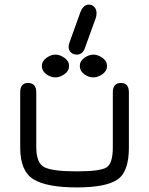

<svg xmlns="http://www.w3.org/2000/svg" viewBox="-20 -820 651 840"><path d="M222.7 -481.4C235.7 -481.4 248.9 -486.2 262.2 -495.6C275.6 -505 282.2 -516.9 282.2 -531.2C282.2 -545.6 275.6 -557.5 262.2 -566.9C248.9 -576.3 235.7 -581.1 222.7 -581.1C209.6 -581.1 196.5 -576.3 183.1 -566.9C169.8 -557.5 163.1 -545.6 163.1 -531.2C163.1 -516.9 169.4 -505 182.1 -495.6C194.8 -486.2 208.3 -481.4 222.7 -481.4ZM388.7 -481.4C401.7 -481.4 414.9 -486.2 428.2 -495.6C441.6 -505 448.2 -516.9 448.2 -531.2C448.2 -545.6 441.6 -557.5 428.2 -566.9C414.9 -576.3 401.7 -581.1 388.7 -581.1C375.7 -581.1 362.5 -576.3 349.1 -566.9C335.8 -557.5 329.1 -545.6 329.1 -531.2C329.1 -516.9 335.4 -505 348.1 -495.6C360.8 -486.2 374.3 -481.4 388.7 -481.4ZM369.1 -799.8C352.9 -799.8 340.5 -789.1 332 -767.6L284.2 -634.8C281.6 -627.6 280.3 -621.1 280.3 -615.2C280.3 -604.8 283.7 -596.5 290.5 -590.3C297.4 -584.1 305.7 -581.1 315.4 -581.1C333 -581.1 345.1 -590.8 351.6 -610.4L399.4 -742.2C401.4 -748.7 402.3 -755.5 402.3 -762.7C402.3 -773.1 399.3 -781.9 393.1 -789.1C386.9 -796.2 378.9 -799.8 369.1 -799.8ZM316.4 0C399.7 0 458.5 -11.2 492.7 -33.7C526.9 -56.2 543.9 -102.9 543.9 -173.8V-416C543.9 -443.4 532.2 -457 508.8 -457C485.4 -457 473.6 -443.4 473.6 -416V-176.8C473.6 -129.2 464.7 -99.6 446.8 -87.9C428.9 -76.2 385.4 -70.3 316.4 -70.3C244.1 -70.3 196.5 -76.5 173.3 -88.9C150.2 -101.2 138.7 -130.5 138.7 -176.8V-416C138.7 -443.4 126.6 -457 102.5 -457C79.8 -457 68.4 -443.4 68.4 -416V-173.8C68.4 -105.5 87.7 -59.4 126.5 -35.6C165.2 -11.9 228.5 0 316.4 0Z"/></svg>

Font: Jura
Style: DemiBold
Weight: 600
Version: Version 2.5.1